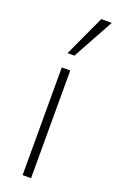

<svg xmlns="http://www.w3.org/2000/svg" viewBox="-145 -772 497 811"><g transform="rotate(20 104.0 -366.5)"><path d="M74 0V-484H112V0ZM76 -549 161 -733H208L107 -549Z"/></g></svg>

Font: Nunito Sans 12pt ExtraLight Condensed
Style: Regular
Weight: 200
Width: 3
Version: Version 3.101;gftools[0.9.27]